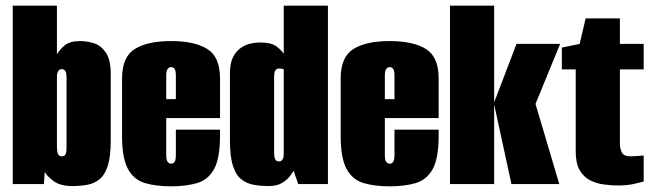

<svg xmlns="http://www.w3.org/2000/svg" viewBox="-20 -650 2305 678"><path d="M235 7Q192 7 168 -11.5Q144 -30 138 -43L135 0H25V-630H181V-458Q189 -473 207.5 -489Q226 -505 263 -505Q288 -505 312.5 -497Q337 -489 354 -464Q371 -439 371 -389V-154Q371 -97 360.5 -64.5Q350 -32 331.5 -17Q313 -2 288.5 2.5Q264 7 235 7ZM198 -98Q206 -98 209.5 -102Q213 -106 214 -114Q215 -122 215 -133V-376Q215 -393 210.5 -399.5Q206 -406 198 -406Q191 -406 186 -399.5Q181 -393 181 -376V-133Q181 -116 184.5 -107Q188 -98 198 -98Z M584 8Q531 8 492 -3.5Q453 -15 432 -53Q411 -91 411 -170V-373Q411 -449 456 -477Q501 -505 584 -505Q667 -505 712 -477Q757 -449 757 -373V-233H567V-102Q567 -85 572 -78.5Q577 -72 584 -72Q592 -72 596.5 -78.5Q601 -85 601 -102V-192H757V-171Q757 -91 736 -53Q715 -15 676 -3.5Q637 8 584 8ZM567 -300H601V-383Q601 -400 596.5 -406.5Q592 -413 584 -413Q577 -413 572 -406.5Q567 -400 567 -383Z M928 7Q900 7 875.5 2.5Q851 -2 832 -17Q813 -32 802.5 -64.5Q792 -97 792 -154V-391Q792 -428 803.5 -449.5Q815 -471 832 -482Q849 -493 866.5 -496.5Q884 -500 897 -500Q937 -500 955 -487Q973 -474 982 -460V-630H1138V0H1033L1017 -47Q1013 -40 1003 -27Q993 -14 975 -3.5Q957 7 928 7ZM965 -80Q969 -80 972 -81.5Q975 -83 977.5 -86.5Q980 -90 981 -95.5Q982 -101 982 -110V-405Q982 -405 979.5 -406Q977 -407 973.5 -407.5Q970 -408 965 -408Q961 -408 958 -406.5Q955 -405 952.5 -401.5Q950 -398 949 -392.5Q948 -387 948 -378V-110Q948 -99 950 -92Q952 -85 956 -82.5Q960 -80 965 -80Z M1356 8Q1303 8 1264 -3.5Q1225 -15 1204 -53Q1183 -91 1183 -170V-373Q1183 -449 1228 -477Q1273 -505 1356 -505Q1439 -505 1484 -477Q1529 -449 1529 -373V-233H1339V-102Q1339 -85 1344 -78.5Q1349 -72 1356 -72Q1364 -72 1368.5 -78.5Q1373 -85 1373 -102V-192H1529V-171Q1529 -91 1508 -53Q1487 -15 1448 -3.5Q1409 8 1356 8ZM1339 -300H1373V-383Q1373 -400 1368.5 -406.5Q1364 -413 1356 -413Q1349 -413 1344 -406.5Q1339 -400 1339 -383Z M1786 0 1724 -286 1804 -495H1958L1871 -283L1955 0ZM1569 0V-630H1725V0Z M2163 5Q2139 5 2112.5 1.5Q2086 -2 2063.5 -13.5Q2041 -25 2027 -49Q2013 -73 2013 -115V-405H1964V-482L2027 -495L2048 -585H2169V-495H2253V-405H2169V-142Q2169 -127 2175.5 -112.5Q2182 -98 2206 -98Q2218 -98 2235.5 -99.5Q2253 -101 2253 -101V-9Q2253 -9 2225 -2Q2197 5 2163 5Z"/></svg>

Font: Alumni Sans Thin Black
Style: Regular
Weight: 900
Version: Version 1.018